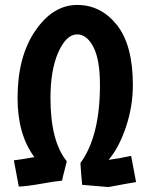

<svg xmlns="http://www.w3.org/2000/svg" viewBox="-20 -726 598 776"><path d="M305 -67Q384 -175 384 -382Q384 -485 357.5 -536Q331 -587 292 -587Q248 -587 216 -515.5Q184 -444 184 -330Q184 -155 250 -74Q247 -60 240 -34.5Q233 -9 231 4Q206 6 147.5 16.5Q89 27 56 28L36 -78Q63 -81 119 -91Q51 -182 51 -330Q51 -497 122.5 -601.5Q194 -706 292 -706Q388 -706 452.5 -625Q517 -544 517 -382Q517 -297 489.5 -214Q462 -131 419 -80Q460 -85 510 -96L530 10Q509 13 418 30L312 21Q308 -20 305 -67Z"/></svg>

Font: Boogaloo
Style: Regular
Weight: 400
Designer: John Vargas Beltran
Foundry: John Vargas Beltran
Version: Version 1.001